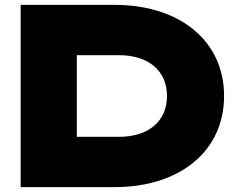

<svg xmlns="http://www.w3.org/2000/svg" viewBox="-20 -770 976 790"><path d="M65 -750V0H451C721 0 902 -149 902 -375C902 -601 721 -750 451 -750ZM296 -543H469C591 -543 667 -479 667 -375C667 -271 591 -207 469 -207H296Z"/></svg>

Font: Bounded ExtBd
Style: Regular
Weight: 800
Designer: Vlad Churkin
Version: Version 3.0